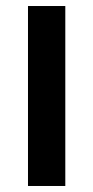

<svg xmlns="http://www.w3.org/2000/svg" viewBox="-20 -618 310 638"><path d="M73 0V-598H197V0Z"/></svg>

Font: Noto Sans Hebrew SemiCondensed SemiBold
Style: Regular
Weight: 600
Width: 4
Designer: Monotype Design Team
Foundry: Monotype Imaging Inc.
Version: Version 2.004; ttfautohint (v1.8.4.7-5d5b)